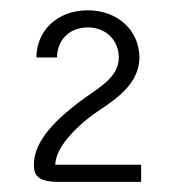

<svg xmlns="http://www.w3.org/2000/svg" viewBox="-20 -770 340 373"><path d="M210.8 -658.3C210.8 -616.7 165.8 -596.7 132.5 -570.8C92.5 -540 45.8 -498.3 45.8 -450C45.8 -430.8 52.5 -416.7 92.5 -416.7H254.2V-450H87.5C87.5 -488.3 140.8 -535 174.2 -556.7C212.5 -581.7 250.8 -611.7 250.8 -658.3C250.8 -710 209.2 -750 150.8 -750C90.8 -750 50.8 -710 50.8 -658.3H90.8C90.8 -690 112.5 -716.7 150.8 -716.7C187.5 -716.7 210.8 -690 210.8 -658.3Z"/></svg>

Font: BoonHome
Style: Book
Weight: 400
Designer: Sungsit Sawaiwan
Foundry: Sungsit Sawaiwan
Version: Version 0.2